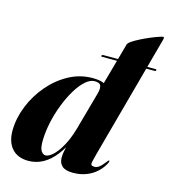

<svg xmlns="http://www.w3.org/2000/svg" viewBox="-110 -821 816 920"><g transform="rotate(15 297.5 -361.0)"><path d="M589 -718 422 -105.5Q414.5 -78 412 -65.2Q409.5 -52.5 413.8 -48.8Q418 -45 430.5 -45Q440.5 -45 452 -53.8Q463.5 -62.5 480.5 -84.5Q484.5 -89.5 485.8 -91Q487 -92.5 489 -92Q491 -92 491 -88.8Q491 -85.5 488 -79Q475 -53.5 453.2 -33.5Q431.5 -13.5 402 -2Q372.5 9.5 336 9.5Q298 9.5 281.8 -5.8Q265.5 -21 265.5 -46.5Q265.5 -58 267.5 -71.8Q269.5 -85.5 273.8 -103.5Q278 -121.5 284.5 -144.5L295 -144Q275 -97.5 248.2 -63Q221.5 -28.5 188 -9.5Q154.5 9.5 114.5 9.5Q61.5 9.5 32.8 -23Q4 -55.5 4.5 -114Q5.5 -174.5 30 -234.8Q54.5 -295 96.8 -344.5Q139 -394 194 -423.8Q249 -453.5 310.5 -453.5Q343.5 -453.5 363 -446.2Q382.5 -439 390.8 -425.8Q399 -412.5 398.5 -395L354 -393.5Q359.5 -413.5 354.8 -427.5Q350 -441.5 324.5 -441.5Q301.5 -441.5 278 -420.2Q254.5 -399 233.2 -363.5Q212 -328 195 -284.2Q178 -240.5 168 -194.2Q158 -148 157 -106Q156 -65.5 165.8 -51.2Q175.5 -37 188.5 -37Q196.5 -37 207.5 -43.2Q218.5 -49.5 230.8 -62.5Q243 -75.5 255.5 -95Q268 -114.5 279.8 -141.2Q291.5 -168 301 -202L426 -651Q428.5 -659 444 -669.2Q459.5 -679.5 481.2 -690.5Q503 -701.5 525.5 -711Q548 -720.5 565 -726.2Q582 -732 586.5 -732Q589.5 -732 590.2 -728.2Q591 -724.5 589 -718ZM323.5 -568Q324 -570.5 326 -571.8Q328 -573 330.5 -573H591Q593.5 -573 594.8 -571.8Q596 -570.5 595 -568Q594 -563.5 588.5 -563.5H328Q322 -563.5 323.5 -568Z"/></g></svg>

Font: Fraunces 120pt
Style: Bold Italic
Weight: 700
Italic angle: -16°
Version: Version 1.000;[b76b70a41]